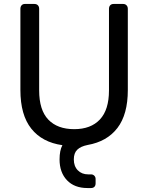

<svg xmlns="http://www.w3.org/2000/svg" viewBox="-20 -720 740 960"><path d="M82 -270V-675.8Q82 -687 88.1 -693.6Q94.2 -700.2 104 -700.2H151.9Q163.1 -700.2 169.4 -693.6Q175.8 -687 175.8 -675.8V-268.1Q175.8 -169.9 221.4 -122.1Q267.1 -74.2 351.1 -74.2Q434.1 -74.2 479.5 -122.6Q524.9 -170.9 524.9 -268.1V-675.8Q524.9 -687 531 -693.6Q537.1 -700.2 547.9 -700.2H596.2Q606 -700.2 612.5 -693.6Q619.1 -687 619.1 -675.8V-270Q619.1 -147.9 567.1 -80.1Q515.1 -12.2 418 4.9Q383.8 11.7 366.5 28.3Q349.1 44.9 349.1 77.1Q349.1 111.3 369.1 131.6Q389.2 151.9 420.9 151.9H435.1Q444.8 151.9 451.4 158.4Q458 165 458 174.8V196.8Q458 208 451.9 214.1Q445.8 220.2 435.1 220.2H417Q352.1 220.2 314.9 181.2Q277.8 142.1 277.8 77.1Q277.8 32.2 292 5.9Q190.9 -8.3 136.5 -76.7Q82 -145 82 -270Z"/></svg>

Font: Rubik AZ
Style: Regular
Weight: 400
Designer: Hubert and Fischer
Foundry: Hubert & Fischer
Version: Version 2.000